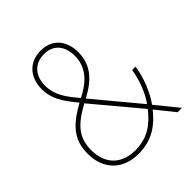

<svg xmlns="http://www.w3.org/2000/svg" viewBox="-202 -853 991 991"><g transform="rotate(-45 293.0 -357.5)"><path d="M257 -725C175 -725 120 -669 120 -580C120 -510 152 -462 209 -393C105 -335 52 -280 52 -177C52 -59 127 10 238 10C338 10 401 -38 451 -101L532 0H564L466 -120C504 -175 534 -246 545 -320H520C510 -252 482 -186 450 -141L247 -385C335 -432 389 -489 389 -581C389 -673 335 -725 257 -725ZM257 -700C323 -700 363 -655 363 -581C363 -503 316 -447 231 -405C178 -466 145 -516 145 -580C145 -653 187 -700 257 -700ZM224 -373 435 -121C385 -57 329 -15 238 -15C141 -15 78 -74 78 -177C78 -270 125 -319 224 -373Z"/></g></svg>

Font: Noto Sans Lao SemiCondensed Thin
Style: Regular
Weight: 100
Width: 4
Designer: Monotype Design Team
Foundry: Monotype Imaging Inc.
Version: Version 2.003